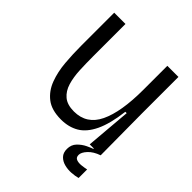

<svg xmlns="http://www.w3.org/2000/svg" viewBox="-189 -626 892 892"><g transform="rotate(45 257.5 -179.5)"><path d="M219 13Q157 13 121.5 -14.5Q86 -42 69 -87.5Q52 -133 47.5 -187.5Q43 -242 43 -295V-513H117V-300Q117 -254 119 -210.5Q121 -167 131.5 -132Q142 -97 166.5 -76.5Q191 -56 235 -56Q318 -56 355 -133Q392 -210 392 -356V-513H465V-271L467 0H395L414 -224H405Q394 -135 369 -83Q344 -31 306.5 -9Q269 13 219 13ZM469 147Q451 152 428.5 153.5Q406 155 384.5 149.5Q363 144 349 129.5Q335 115 335 90Q335 62 352.5 44Q370 26 391 16Q412 6 422 3V-6H467V0Q432 12 412.5 33Q393 54 393 71Q393 88 406 93Q419 98 437 96Q455 94 469 91Z"/></g></svg>

Font: Bricolage Grotesque 48pt Light
Style: Regular
Weight: 300
Designer: Mathieu Triay
Foundry: Atelier Triay
Version: Version 1.000; ttfautohint (v1.8.4.7-5d5b);gftools[0.9.32]